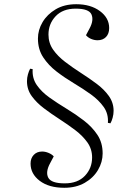

<svg xmlns="http://www.w3.org/2000/svg" viewBox="-20 -735 633 911"><path d="M519 -209Q519 -193 514.5 -176.5Q510 -160 504 -150L492 -152Q495 -195 472 -227.5Q449 -260 411.5 -287Q374 -314 330.5 -340Q287 -366 248.5 -395.5Q210 -425 185 -463Q160 -501 160 -552Q160 -593 182 -630Q204 -667 244.5 -691Q285 -715 342 -715Q410 -715 454 -682.5Q498 -650 498 -602Q498 -575 483 -559.5Q468 -544 443 -544Q427 -544 412 -550.5Q397 -557 388 -568L405 -600Q426 -639 414 -666.5Q402 -694 339 -694Q278 -694 244 -658Q210 -622 210 -571Q210 -531 232 -499.5Q254 -468 289.5 -441Q325 -414 364 -389Q403 -364 438.5 -337.5Q474 -311 496.5 -279.5Q519 -248 519 -209ZM108 -350Q108 -366 112.5 -382Q117 -398 123 -409L135 -407Q132 -364 154.5 -331.5Q177 -299 215 -272Q253 -245 296 -219Q339 -193 378 -163Q417 -133 442 -95.5Q467 -58 467 -7Q467 34 445 71.5Q423 109 382 132.5Q341 156 285 156Q212 156 168.5 123Q125 90 125 41Q125 16 140 0Q155 -16 180 -16Q195 -16 210.5 -9.5Q226 -3 235 7L218 39Q195 81 209 108Q223 135 287 135Q349 135 383 99Q417 63 417 12Q417 -28 394.5 -59.5Q372 -91 337 -117.5Q302 -144 262.5 -169.5Q223 -195 188 -221.5Q153 -248 130.5 -279Q108 -310 108 -350Z"/></svg>

Font: Literata 72pt Light
Style: Italic
Weight: 300
Italic angle: -2°
Designer: Latin by Veronika Burian and Jose Scaglione. Greek by Irene Vlachou. Cyrillic by Vera Evstafieva
Foundry: TypeTogether
Version: Version 3.002